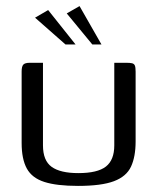

<svg xmlns="http://www.w3.org/2000/svg" viewBox="-20 -605 516 630"><path d="M121 -399V-128Q121 -78 149.5 -57.5Q178 -37 237 -37Q300 -37 327.5 -58.5Q355 -80 355 -128V-399Q356 -399 361.5 -399Q367 -399 373.5 -399Q380 -399 386 -399Q392 -399 394 -399Q406 -399 413 -397.5Q420 -396 422.5 -390Q425 -384 425 -370V-141Q425 -91 410 -58.5Q395 -26 354 -10.5Q313 5 236 5Q166 5 125.5 -8Q85 -21 68 -52Q51 -83 51 -136V-370Q51 -387 56.5 -393Q62 -399 78 -399Q89 -399 99.5 -399Q110 -399 121 -399ZM195 -459 95 -547 138 -572 228 -459ZM283 -459 199 -561 241 -585 313 -459Z"/></svg>

Font: Genos Thin
Style: Regular
Weight: 400
Version: Version 1.010